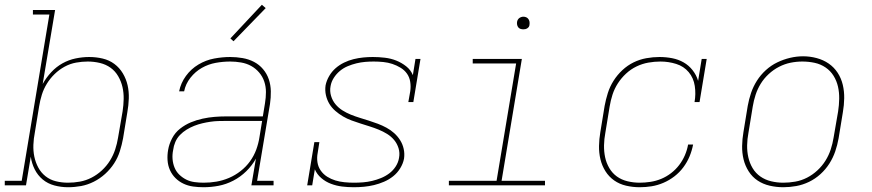

<svg xmlns="http://www.w3.org/2000/svg" viewBox="-38 -777 3658 805"><path d="M247 8Q218 8 190 0.5Q162 -7 141 -24.5Q120 -42 107.5 -67Q95 -92 91 -120L71 0H-18V-19H53L169 -716H100V-735H193L141 -425Q156 -452 177 -474.5Q198 -497 224 -511.5Q250 -526 279 -532Q308 -538 336 -538Q365 -538 392.5 -531.5Q420 -525 441.5 -509Q463 -493 477 -469.5Q491 -446 497 -419.5Q503 -393 502 -364Q501 -335 496 -307L478 -197Q473 -170 464.5 -143Q456 -116 440.5 -92Q425 -68 403 -48Q381 -28 355 -15Q329 -2 302 3Q275 8 247 8ZM247 -11Q272 -11 297 -15.5Q322 -20 345.5 -32Q369 -44 389 -62.5Q409 -81 423 -103.5Q437 -126 445 -150.5Q453 -175 457 -200L476 -310Q480 -336 480.5 -362Q481 -388 475.5 -412Q470 -436 457.5 -457.5Q445 -479 425.5 -493Q406 -507 381 -513Q356 -519 330 -519Q306 -519 281 -514.5Q256 -510 233 -497.5Q210 -485 191 -466.5Q172 -448 158.5 -426Q145 -404 137.5 -380Q130 -356 126 -331L108 -221Q103 -196 102 -170Q101 -144 106 -120Q111 -96 122.5 -74.5Q134 -53 153 -38Q172 -23 196.5 -17Q221 -11 247 -11Z M815 8Q793 8 771.5 5Q750 2 731 -7Q712 -16 697.5 -30.5Q683 -45 674.5 -64Q666 -83 664.5 -105Q663 -127 667 -149Q671 -173 683.5 -197Q696 -221 717 -237.5Q738 -254 762 -264Q786 -274 811.5 -279.5Q837 -285 861.5 -287Q886 -289 911 -289H1064L1073 -344Q1077 -368 1077 -391Q1077 -414 1070 -435Q1063 -456 1048.5 -473Q1034 -490 1015 -500.5Q996 -511 973 -515Q950 -519 927 -519Q897 -519 866.5 -513.5Q836 -508 808.5 -492.5Q781 -477 760.5 -451Q740 -425 734 -394H713Q720 -429 741.5 -458.5Q763 -488 794 -506.5Q825 -525 859.5 -531.5Q894 -538 927 -538Q953 -538 979 -533.5Q1005 -529 1027 -517.5Q1049 -506 1065 -487Q1081 -468 1089 -444.5Q1097 -421 1097.5 -394.5Q1098 -368 1094 -341L1040 -19H1109V0H1016L1035 -112Q1019 -83 994.5 -59Q970 -35 940 -19.5Q910 -4 878.5 2Q847 8 815 8ZM816 -11Q843 -11 869.5 -15.5Q896 -20 922 -31Q948 -42 971 -60Q994 -78 1010.5 -101Q1027 -124 1036.5 -150Q1046 -176 1050 -203L1061 -270H911Q894 -270 877.5 -269.5Q861 -269 844 -266.5Q827 -264 810 -260Q793 -256 776.5 -249.5Q760 -243 744.5 -233.5Q729 -224 716.5 -211Q704 -198 697 -181.5Q690 -165 688 -148Q684 -129 685.5 -110Q687 -91 694 -74Q701 -57 714 -44.5Q727 -32 743 -24Q759 -16 778 -13.5Q797 -11 816 -11ZM941 -604 928 -616 1060 -757 1076 -743Z M1445 8Q1420 8 1396 5Q1372 2 1349.5 -6.5Q1327 -15 1309 -30.5Q1291 -46 1282 -67L1271 0H1250L1280 -181H1301L1294 -136Q1290 -116 1293 -96.5Q1296 -77 1307 -61.5Q1318 -46 1334 -36Q1350 -26 1368 -20.5Q1386 -15 1406 -13Q1426 -11 1446 -11Q1465 -11 1484 -12.5Q1503 -14 1522 -18.5Q1541 -23 1559.5 -30.5Q1578 -38 1594 -50Q1610 -62 1621 -79Q1632 -96 1635 -115Q1639 -136 1633 -155.5Q1627 -175 1614.5 -190Q1602 -205 1585 -215.5Q1568 -226 1549.5 -233.5Q1531 -241 1512 -247Q1493 -253 1474 -259Q1455 -265 1436 -272Q1417 -279 1400 -289Q1383 -299 1368 -312Q1353 -325 1343 -341.5Q1333 -358 1328.5 -378Q1324 -398 1327 -419Q1331 -439 1342 -458Q1353 -477 1369 -491Q1385 -505 1404.5 -514.5Q1424 -524 1444.5 -529Q1465 -534 1485 -536Q1505 -538 1525 -538Q1550 -538 1575.5 -535Q1601 -532 1623.5 -523Q1646 -514 1665 -499Q1684 -484 1693 -462L1704 -530H1725L1695 -349H1674L1682 -394Q1685 -414 1682 -433.5Q1679 -453 1668.5 -468Q1658 -483 1641.5 -493Q1625 -503 1607 -509Q1589 -515 1569 -517Q1549 -519 1529 -519Q1511 -519 1493 -517.5Q1475 -516 1456.5 -511.5Q1438 -507 1420 -499.5Q1402 -492 1387 -479.5Q1372 -467 1361.5 -450.5Q1351 -434 1348 -416Q1344 -395 1350 -375Q1356 -355 1368.5 -340Q1381 -325 1397.5 -314.5Q1414 -304 1432.5 -296.5Q1451 -289 1470.5 -283Q1490 -277 1509 -271Q1528 -265 1546.5 -258Q1565 -251 1582.5 -241.5Q1600 -232 1614.5 -219Q1629 -206 1639.5 -189.5Q1650 -173 1654.5 -153Q1659 -133 1656 -112Q1652 -91 1640 -71.5Q1628 -52 1610.5 -38Q1593 -24 1572 -15Q1551 -6 1530 -1Q1509 4 1488 6Q1467 8 1445 8Z M1844 0V-19H2044L2126 -511H1944V-530H2150L2065 -19H2247V0ZM2156 -654Q2150 -654 2144 -656Q2138 -658 2134.5 -663Q2131 -668 2130 -674Q2129 -680 2130 -686Q2131 -691 2133.5 -695Q2136 -699 2139.5 -701.5Q2143 -704 2147.5 -705.5Q2152 -707 2156 -707Q2163 -707 2168.5 -704.5Q2174 -702 2177.5 -697Q2181 -692 2182 -686Q2183 -680 2182 -674Q2182 -669 2179.5 -665Q2177 -661 2173 -658.5Q2169 -656 2165 -655Q2161 -654 2156 -654Z M2644 8Q2615 8 2587 1.5Q2559 -5 2537 -20.5Q2515 -36 2500.5 -59Q2486 -82 2479.5 -109Q2473 -136 2473.5 -165Q2474 -194 2479 -223L2497 -333Q2502 -360 2510.5 -387Q2519 -414 2534.5 -438.5Q2550 -463 2571.5 -483Q2593 -503 2618.5 -515.5Q2644 -528 2672 -533Q2700 -538 2727 -538Q2754 -538 2780 -533Q2806 -528 2828 -515.5Q2850 -503 2866 -482.5Q2882 -462 2889 -438L2904 -530H2925L2895 -349H2874Q2880 -383 2875 -416.5Q2870 -450 2849.5 -474.5Q2829 -499 2797 -509Q2765 -519 2731 -519Q2706 -519 2680.5 -514.5Q2655 -510 2631 -498.5Q2607 -487 2587 -468.5Q2567 -450 2552.5 -427.5Q2538 -405 2530 -380Q2522 -355 2518 -330L2500 -220Q2495 -194 2494.5 -168Q2494 -142 2499 -118Q2504 -94 2516.5 -72.5Q2529 -51 2548.5 -37Q2568 -23 2593 -17Q2618 -11 2644 -11Q2666 -11 2689 -14.5Q2712 -18 2734 -27Q2756 -36 2775.5 -51Q2795 -66 2809.5 -85Q2824 -104 2833.5 -126Q2843 -148 2847 -171H2868Q2863 -145 2853 -121Q2843 -97 2827 -75.5Q2811 -54 2789.5 -37.5Q2768 -21 2743.5 -10.5Q2719 0 2694 4Q2669 8 2644 8Z M3246 8Q3217 8 3189 1.5Q3161 -5 3138.5 -20Q3116 -35 3101 -58.5Q3086 -82 3079.5 -109Q3073 -136 3073.5 -165Q3074 -194 3079 -223L3097 -333Q3102 -361 3111 -387.5Q3120 -414 3135.5 -438.5Q3151 -463 3173 -483Q3195 -503 3221 -515.5Q3247 -528 3274.5 -534.5Q3302 -541 3329 -541Q3358 -541 3386 -533.5Q3414 -526 3436.5 -510.5Q3459 -495 3474 -472Q3489 -449 3495.5 -421.5Q3502 -394 3501.5 -365Q3501 -336 3496 -307L3478 -197Q3473 -169 3464 -142.5Q3455 -116 3439.5 -91.5Q3424 -67 3402 -47Q3380 -27 3354 -14.5Q3328 -2 3300.5 3Q3273 8 3246 8ZM3246 -11Q3271 -11 3296.5 -15.5Q3322 -20 3345.5 -32Q3369 -44 3389 -62.5Q3409 -81 3423 -103.5Q3437 -126 3445 -150.5Q3453 -175 3457 -200L3476 -310Q3480 -336 3480.5 -362.5Q3481 -389 3475.5 -413.5Q3470 -438 3457 -459Q3444 -480 3423.5 -494Q3403 -508 3378 -513.5Q3353 -519 3326 -519Q3301 -519 3276.5 -514Q3252 -509 3228.5 -497Q3205 -485 3185 -466.5Q3165 -448 3151.5 -426Q3138 -404 3130 -379.5Q3122 -355 3118 -330L3100 -220Q3095 -194 3094.5 -168Q3094 -142 3099.5 -117.5Q3105 -93 3117.5 -72Q3130 -51 3150 -37Q3170 -23 3195 -17Q3220 -11 3246 -11Z"/></svg>

Font: Iosevka Slab ThExObl
Style: Regular
Weight: 100
Width: 7
Italic angle: -9°
Monospace: yes
Designer: Belleve Invis
Foundry: Belleve Invis
Version: Version 11.1.1; ttfautohint (v1.8.3)